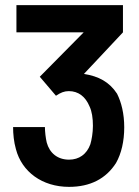

<svg xmlns="http://www.w3.org/2000/svg" viewBox="-20 -720 542 748"><path d="M249 8C332 8 393 -24 432 -85C453 -122 464 -170 464 -224C464 -277 453 -321 436 -355C406 -401 364 -423 307 -432L459 -594V-700H44V-594H306L135 -421L198 -347C216 -359 230 -365 248 -365C285 -365 313 -344 329 -305C338 -286 342 -260 342 -230C342 -202 337 -175 332 -158C318 -119 288 -98 249 -98C204 -98 173 -124 162 -165C158 -182 155 -207 155 -225H31C31 -198 34 -167 42 -139C65 -51 144 8 249 8Z"/></svg>

Font: Vanilla Cream
Style: Bold
Weight: 700
Designer: Jeremy Tribby, Jinavaṁso
Foundry: Tribby Type
Version: Version 1.422;Glyphs 3.1.2 (3151)